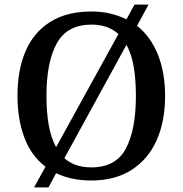

<svg xmlns="http://www.w3.org/2000/svg" viewBox="-20 -775 794 835"><path d="M178 -50Q116 -97 86 -176.5Q56 -256 56 -359Q56 -470 91 -552Q126 -634 198 -679.5Q270 -725 378 -725Q422 -725 459.5 -716Q497 -707 530 -691L565 -755H626L576 -663Q635 -616 666.5 -538Q698 -460 698 -358Q698 -247 661 -164.5Q624 -82 552 -36Q480 10 377 10Q290 10 224 -22L191 40H128ZM495 -627Q450 -668 378 -668Q272 -668 227 -586.5Q182 -505 182 -358Q182 -287 192 -231Q202 -175 224 -135ZM377 -47Q484 -47 527.5 -129Q571 -211 571 -358Q571 -429 561.5 -484.5Q552 -540 530 -580L260 -87Q305 -47 377 -47Z"/></svg>

Font: Noto Serif Toto Medium
Style: Regular
Weight: 500
Designer: Monotype Design Team
Foundry: Monotype Imaging Inc.
Version: Version 2.001; ttfautohint (v1.8.4.7-5d5b)